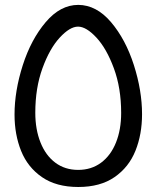

<svg xmlns="http://www.w3.org/2000/svg" viewBox="-20 -755 640 786"><path d="M39.5 -286Q39.5 -382.5 73.2 -488Q107 -593.5 167 -664.2Q227 -735 300.5 -735Q375 -734.5 434.8 -664Q494.5 -593.5 528 -488.8Q561.5 -384 561.5 -287.5Q561.5 -205 534.5 -137.8Q507.5 -70.5 449 -30Q390.5 10.5 300.5 10.5Q210.5 10.5 152 -29.8Q93.5 -70 66.5 -137Q39.5 -204 39.5 -286ZM476 -292.5Q476 -394.5 446.2 -475.2Q416.5 -556 374.8 -601Q333 -646 299.5 -646Q266 -646 224.5 -601Q183 -556 153.8 -475.5Q124.5 -395 124.5 -293.5Q124.5 -225 145.8 -171.8Q167 -118.5 206.5 -89Q246 -59.5 300 -59.5Q354 -59.5 393.8 -89Q433.5 -118.5 454.8 -171.5Q476 -224.5 476 -292.5Z"/></svg>

Font: JuliaMono Italic
Style: Regular
Weight: 400
Italic angle: -9°
Monospace: yes
Designer: cormullion
Foundry: corm
Version: Version 0.049; ttfautohint (v1.8.4)